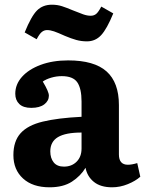

<svg xmlns="http://www.w3.org/2000/svg" viewBox="-20 -783 618 817"><path d="M191 14Q119 14 78 -23.5Q37 -61 37 -123Q37 -182 67.5 -216Q98 -250 162 -265.5Q226 -281 327 -286V-351Q327 -406 309 -432.5Q291 -459 243 -459Q220 -459 198 -452.5Q176 -446 162 -436Q188 -393 188 -376Q188 -354 168.5 -339Q149 -324 113 -324Q79 -324 62 -340.5Q45 -357 45 -384Q45 -424 73.5 -456Q102 -488 153 -507Q204 -526 270 -526Q381 -526 433.5 -479Q486 -432 486 -336V-126Q486 -82 524 -82Q541 -82 564 -89L577 -31Q557 -13 524 0.5Q491 14 457 14Q408 14 379.5 -9Q351 -32 344 -69Q323 -34 286 -10Q249 14 191 14ZM252 -74Q285 -74 306 -95Q327 -116 327 -151V-219Q259 -219 226.5 -199.5Q194 -180 194 -139Q194 -110 208.5 -92Q223 -74 252 -74ZM350 -607Q326 -607 304.5 -613Q283 -619 257 -630Q226 -644 210 -649.5Q194 -655 180 -655Q168 -655 158 -647Q148 -639 136 -616L85 -645Q113 -714 137.5 -738.5Q162 -763 201 -763Q224 -763 244 -756.5Q264 -750 290 -739Q317 -728 334 -722Q351 -716 366 -716Q380 -716 389.5 -724Q399 -732 411 -755L462 -726Q435 -660 410.5 -633.5Q386 -607 350 -607Z"/></svg>

Font: Literata
Style: Bold
Weight: 700
Designer: Latin by Veronika Burian and Jose Scaglione. Greek by Irene Vlachou. Cyrillic by Vera Evstafieva.
Foundry: TypeTogether
Version: Version 3.103; ttfautohint (v1.8.4.7-5d5b);gftools[0.9.29]